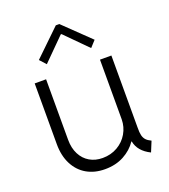

<svg xmlns="http://www.w3.org/2000/svg" viewBox="-138 -850 842 958"><g transform="rotate(-20 282.5 -371.5)"><path d="M71.3 -191.4V-514.6H131.8V-193.4Q131.8 -148.9 148.7 -116.2Q165.5 -83.5 195.3 -66.2Q225.1 -48.8 263.7 -48.8Q307.6 -48.8 342.8 -69.1Q377.9 -89.4 397.7 -123.5Q417.5 -157.7 418 -197.3V-514.6H478.5V-131.8Q478 -106 481.7 -90.6Q485.4 -75.2 494.6 -65.2Q503.9 -55.2 521.5 -46.9L499 7.8Q437.5 -22.5 427.2 -77.1H425.3Q399.9 -39.1 356.4 -15.6Q313 7.8 255.9 7.8Q200.7 7.8 159.2 -16.1Q117.7 -40 94.5 -85.2Q71.3 -130.4 71.3 -191.4ZM130.9 -617.2 269.5 -751H288.1L426.8 -617.2L396.5 -584L281.2 -700.2H277.3L161.1 -584Z"/></g></svg>

Font: Reddit Sans Fudge Light
Style: Regular
Weight: 300
Designer: Stephen Hutchings
Foundry: Reddit
Version: Version 1.013